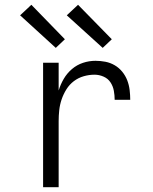

<svg xmlns="http://www.w3.org/2000/svg" viewBox="-20 -782 640 802"><path d="M160 0V-520H225V-404Q233 -430 246.5 -453Q260 -476 280.5 -493.5Q301 -511 326.5 -519.5Q352 -528 379 -528Q400 -528 420.5 -524Q441 -520 459 -509.5Q477 -499 490.5 -482.5Q504 -466 511.5 -446.5Q519 -427 521.5 -406Q524 -385 524 -365H459Q459 -384 455.5 -403Q452 -422 441.5 -438Q431 -454 412.5 -462Q394 -470 375 -470Q352 -470 329.5 -463.5Q307 -457 288.5 -443Q270 -429 257.5 -409Q245 -389 237.5 -367Q230 -345 227.5 -322Q225 -299 225 -276V0ZM409 -582 259 -718 306 -762 447 -618ZM213 -582 64 -718 111 -762 251 -618Z"/></svg>

Font: Iosevka Light Extended
Style: Regular
Weight: 300
Width: 7
Monospace: yes
Designer: Belleve Invis
Foundry: Belleve Invis
Version: Version 32.5.0; ttfautohint (v1.8.4)